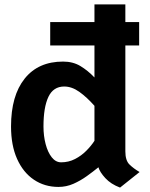

<svg xmlns="http://www.w3.org/2000/svg" viewBox="-20 -840 678 870"><path d="M524 10Q482.5 -5.5 457.2 -33Q432 -60.5 426 -82Q402 -62.5 373.5 -42Q345 -21.5 312.8 -7.2Q280.5 7 245 7Q182 7 133.5 -25.8Q85 -58.5 57.5 -119.8Q30 -181 30 -267Q30 -406.5 91.8 -483.8Q153.5 -561 266 -561Q310.5 -561 344.2 -540.8Q378 -520.5 408 -489V-634H207.5V-740H408V-820H548V-740H610.5V-634H548V-154Q548 -113 566.5 -94.8Q585 -76.5 612.5 -60.5ZM257 -104.5Q291 -104.5 320 -119.5Q349 -134.5 371.2 -157Q393.5 -179.5 408 -202V-360.5Q373.5 -399.5 339.5 -423.8Q305.5 -448 271 -448Q221.5 -448 199.2 -400.8Q177 -353.5 177 -267Q177 -224 186.8 -187Q196.5 -150 214.5 -127.2Q232.5 -104.5 257 -104.5Z"/></svg>

Font: Junction
Style: Bold
Weight: 700
Designer: Caroline Hadilaksono
Foundry: Caroline Hadilaksono, Tyler Finck, The League of Moveable Type
Version: Version 2.000; ttfautohint (v1.8.3)